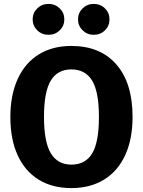

<svg xmlns="http://www.w3.org/2000/svg" viewBox="-20 -945 731 982"><path d="M658 -347Q658 -234 620.5 -152Q583 -70 512.5 -26.5Q442 17 345 17Q248 17 178 -26Q108 -69 70.5 -150.5Q33 -232 33 -347Q33 -459 70.5 -541Q108 -623 178 -666.5Q248 -710 345 -710Q493 -710 575.5 -615Q658 -520 658 -347ZM205 -347Q205 -219 240 -161Q275 -103 345 -103Q417 -103 451.5 -160.5Q486 -218 486 -347Q486 -476 451 -533Q416 -590 345 -590Q274 -590 239.5 -532.5Q205 -475 205 -347ZM309 -846Q309 -813 285.5 -790Q262 -767 228 -767Q194 -767 170.5 -790Q147 -813 147 -846Q147 -879 170.5 -902Q194 -925 228 -925Q262 -925 285.5 -902Q309 -879 309 -846ZM540 -846Q540 -813 517 -790Q494 -767 459 -767Q426 -767 402.5 -790Q379 -813 379 -846Q379 -879 402.5 -902Q426 -925 459 -925Q494 -925 517 -902Q540 -879 540 -846Z"/></svg>

Font: FiraGOUPP
Style: Bold
Weight: 700
Designer: bBox Type
Foundry: bBox Type GmbH
Version: Version 1.001